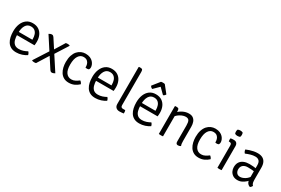

<svg xmlns="http://www.w3.org/2000/svg" viewBox="84 -1826 4287 2930"><g transform="rotate(30 2228.0 -361.5)"><path d="M97 -222.5V-279.5H370V-293.5Q370 -335 358.2 -369.5Q346.5 -404 320.5 -424.8Q294.5 -445.5 252 -445.5Q192.5 -445.5 161.5 -395.2Q130.5 -345 130.5 -263V-239.5Q130.5 -185.5 142.2 -143.2Q154 -101 182 -77Q210 -53 259 -53Q299 -53 335.2 -65Q371.5 -77 404 -95.5Q414.5 -86 422 -71Q429.5 -56 431 -44Q396.5 -19.5 348.5 -3.8Q300.5 12 249 12Q193 12 155 -8.8Q117 -29.5 94.2 -65.8Q71.5 -102 61.8 -148.2Q52 -194.5 52 -246Q52 -320 75.2 -378Q98.5 -436 143.2 -469.2Q188 -502.5 252 -502.5Q316 -502.5 359 -473.8Q402 -445 423.5 -396.5Q445 -348 445 -289Q445 -270 444 -255.5Q443 -241 440.5 -222.5Z M538 -480.5Q548 -487.5 562.2 -493Q576.5 -498.5 589.5 -498.5Q603 -498.5 611.2 -492.5Q619.5 -486.5 627 -476L929.5 -11Q919 -4.5 904.8 1.2Q890.5 7 877.5 7Q864 7 855.8 1Q847.5 -5 840 -15.5ZM837 -490.5Q841 -492 850.8 -493.2Q860.5 -494.5 868.5 -494.5Q880.5 -494.5 890 -492.8Q899.5 -491 905 -488.5L908 -482L758 -246L735 -221L596.5 1Q592.5 2.5 581.8 3.8Q571 5 563 5Q552.5 5 543 3Q533.5 1 527.5 -2L524.5 -8.5L694 -272.5L720 -300.5Z M1284.5 -317Q1286 -346 1277.5 -375.2Q1269 -404.5 1245.5 -424Q1222 -443.5 1180 -443.5Q1125.5 -443.5 1092 -392Q1058.5 -340.5 1058.5 -241.5Q1058.5 -145.5 1092.5 -98.8Q1126.5 -52 1186 -52Q1223 -52 1254.8 -69.2Q1286.5 -86.5 1314 -107.5Q1325 -100.5 1335.8 -87Q1346.5 -73.5 1349.5 -60Q1315 -27.5 1272 -7.8Q1229 12 1176 12Q1122.5 12 1085.2 -9.5Q1048 -31 1025 -67.5Q1002 -104 991.5 -149Q981 -194 981 -241.5Q981 -309 997.5 -358.5Q1014 -408 1042.5 -439.8Q1071 -471.5 1107.2 -487Q1143.5 -502.5 1182 -502.5Q1229.5 -502.5 1262.8 -488Q1296 -473.5 1316.2 -451.2Q1336.5 -429 1346 -404.5Q1355.5 -380 1355.5 -360.5Q1355.5 -341 1348 -327.2Q1340.5 -313.5 1316 -313.5Q1308 -313.5 1300.5 -314.2Q1293 -315 1284.5 -317Z M1490.5 -222.5V-279.5H1763.5V-293.5Q1763.5 -335 1751.8 -369.5Q1740 -404 1714 -424.8Q1688 -445.5 1645.5 -445.5Q1586 -445.5 1555 -395.2Q1524 -345 1524 -263V-239.5Q1524 -185.5 1535.8 -143.2Q1547.5 -101 1575.5 -77Q1603.5 -53 1652.5 -53Q1692.5 -53 1728.8 -65Q1765 -77 1797.5 -95.5Q1808 -86 1815.5 -71Q1823 -56 1824.5 -44Q1790 -19.5 1742 -3.8Q1694 12 1642.5 12Q1586.5 12 1548.5 -8.8Q1510.5 -29.5 1487.8 -65.8Q1465 -102 1455.2 -148.2Q1445.5 -194.5 1445.5 -246Q1445.5 -320 1468.8 -378Q1492 -436 1536.8 -469.2Q1581.5 -502.5 1645.5 -502.5Q1709.5 -502.5 1752.5 -473.8Q1795.5 -445 1817 -396.5Q1838.5 -348 1838.5 -289Q1838.5 -270 1837.5 -255.5Q1836.5 -241 1834 -222.5Z M2134.5 -57.5Q2141 -41 2141 -17.5Q2141 -13.5 2140.8 -9.5Q2140.5 -5.5 2139.5 -2Q2125 0 2103.8 2Q2082.5 4 2066.5 4Q2029 4 2005.8 -17.2Q1982.5 -38.5 1982.5 -79V-729L1988.5 -735H2015.5Q2040.5 -735 2047.8 -722.2Q2055 -709.5 2055 -684.5V-99.5Q2055 -78.5 2064.5 -68Q2074 -57.5 2092.5 -57.5Z M2266 -222.5V-279.5H2539V-293.5Q2539 -335 2527.2 -369.5Q2515.5 -404 2489.5 -424.8Q2463.5 -445.5 2421 -445.5Q2361.5 -445.5 2330.5 -395.2Q2299.5 -345 2299.5 -263V-239.5Q2299.5 -185.5 2311.2 -143.2Q2323 -101 2351 -77Q2379 -53 2428 -53Q2468 -53 2504.2 -65Q2540.5 -77 2573 -95.5Q2583.5 -86 2591 -71Q2598.5 -56 2600 -44Q2565.5 -19.5 2517.5 -3.8Q2469.5 12 2418 12Q2362 12 2324 -8.8Q2286 -29.5 2263.2 -65.8Q2240.5 -102 2230.8 -148.2Q2221 -194.5 2221 -246Q2221 -320 2244.2 -378Q2267.5 -436 2312.2 -469.2Q2357 -502.5 2421 -502.5Q2485 -502.5 2528 -473.8Q2571 -445 2592.5 -396.5Q2614 -348 2614 -289Q2614 -270 2613 -255.5Q2612 -241 2609.5 -222.5ZM2458 -705 2558.5 -579Q2552.5 -565.5 2541.2 -556Q2530 -546.5 2519 -543.5L2424.5 -637L2329.5 -543.5Q2318.5 -546.5 2307.2 -556Q2296 -565.5 2290 -579L2390.5 -705Q2397 -707 2406 -708Q2415 -709 2424.5 -709Q2433.5 -709 2442.5 -708Q2451.5 -707 2458 -705Z M2793.5 -493.5Q2819 -493.5 2826.2 -480.2Q2833.5 -467 2833.5 -442V0Q2826.5 1.5 2817 2.2Q2807.5 3 2797 3Q2786 3 2776.5 2.2Q2767 1.5 2760 0V-487.5L2766 -493.5ZM3134 -95Q3134 -70.5 3136.2 -48.5Q3138.5 -26.5 3146 -10Q3138 -2.5 3125 1.8Q3112 6 3099 6Q3078 6 3069.2 -6Q3060.5 -18 3060.5 -42.5V-320Q3060.5 -379 3045.5 -405.8Q3030.5 -432.5 2987 -432.5Q2956.5 -432.5 2922.5 -418.2Q2888.5 -404 2859.2 -380.2Q2830 -356.5 2813.5 -327.5V-406Q2846 -446.5 2898.2 -473Q2950.5 -499.5 3005.5 -499.5Q3053 -499.5 3081 -478.2Q3109 -457 3121.5 -421.5Q3134 -386 3134 -343.5Z M3572 -317Q3573.5 -346 3565 -375.2Q3556.5 -404.5 3533 -424Q3509.5 -443.5 3467.5 -443.5Q3413 -443.5 3379.5 -392Q3346 -340.5 3346 -241.5Q3346 -145.5 3380 -98.8Q3414 -52 3473.5 -52Q3510.5 -52 3542.2 -69.2Q3574 -86.5 3601.5 -107.5Q3612.5 -100.5 3623.2 -87Q3634 -73.5 3637 -60Q3602.5 -27.5 3559.5 -7.8Q3516.5 12 3463.5 12Q3410 12 3372.8 -9.5Q3335.5 -31 3312.5 -67.5Q3289.5 -104 3279 -149Q3268.5 -194 3268.5 -241.5Q3268.5 -309 3285 -358.5Q3301.5 -408 3330 -439.8Q3358.5 -471.5 3394.8 -487Q3431 -502.5 3469.5 -502.5Q3517 -502.5 3550.2 -488Q3583.5 -473.5 3603.8 -451.2Q3624 -429 3633.5 -404.5Q3643 -380 3643 -360.5Q3643 -341 3635.5 -327.2Q3628 -313.5 3603.5 -313.5Q3595.5 -313.5 3588 -314.2Q3580.5 -315 3572 -317Z M3866 0Q3858.5 1.5 3849.2 2.2Q3840 3 3829.5 3Q3818.5 3 3809 2.2Q3799.5 1.5 3792.5 0V-386Q3792.5 -413.5 3783.5 -424Q3774.5 -434.5 3751 -434.5H3741.5Q3738.5 -448.5 3738.5 -462Q3738.5 -469 3739.2 -475.2Q3740 -481.5 3741.5 -489.5Q3758.5 -492 3771.2 -492.8Q3784 -493.5 3792 -493.5H3800.5Q3831.5 -493.5 3848.8 -474.5Q3866 -455.5 3866 -422ZM3761 -620Q3761 -642.5 3768.5 -657.5Q3775.5 -662 3788.5 -664.8Q3801.5 -667.5 3813 -667.5Q3823.5 -667.5 3837.5 -664.8Q3851.5 -662 3857.5 -657.5Q3861 -651 3863 -640.2Q3865 -629.5 3865 -620Q3865 -597.5 3857.5 -583Q3852 -578.5 3837.8 -575.5Q3823.5 -572.5 3813 -572.5Q3801.5 -572.5 3788.5 -575.5Q3775.5 -578.5 3768.5 -583Q3761 -597.5 3761 -620Z M4003.5 -133Q4003.5 -188.5 4027 -224Q4050.5 -259.5 4092.8 -276.8Q4135 -294 4191 -294Q4222 -294 4258 -290.8Q4294 -287.5 4326 -279.5V-226.5Q4296.5 -233.5 4261 -236Q4225.5 -238.5 4192 -238.5Q4139.5 -238.5 4109 -212.2Q4078.5 -186 4078.5 -138.5Q4078.5 -102 4098.8 -76.5Q4119 -51 4158 -51Q4197.5 -51 4243.5 -78.5Q4289.5 -106 4321 -162L4333.5 -94.5Q4316.5 -74 4289.2 -49.2Q4262 -24.5 4226.5 -6.2Q4191 12 4148 12Q4099 12 4067 -9.5Q4035 -31 4019.2 -64.2Q4003.5 -97.5 4003.5 -133ZM4400.5 -31.5Q4397 -21 4387.5 -9.8Q4378 1.5 4367 7Q4342 -2 4327.8 -18Q4313.5 -34 4307.2 -55.8Q4301 -77.5 4300.5 -103.5V-335.5Q4300.5 -391 4276 -414.2Q4251.5 -437.5 4210 -437.5Q4169.5 -437.5 4128.2 -425.5Q4087 -413.5 4047 -396Q4037 -404.5 4029.2 -421.5Q4021.5 -438.5 4021.5 -454Q4046.5 -465 4078.8 -475.8Q4111 -486.5 4146.8 -493.5Q4182.5 -500.5 4217.5 -500.5Q4269.5 -500.5 4304 -481.5Q4338.5 -462.5 4355.5 -425.5Q4372.5 -388.5 4372.5 -334.5V-128.5Q4372.5 -97 4377.2 -73Q4382 -49 4400.5 -31.5Z"/></g></svg>

Font: Signika
Style: Regular
Weight: 300
Designer: Anna Giedry
Foundry: Anna Giedry
Version: Version 2.000